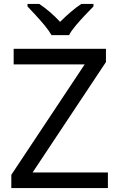

<svg xmlns="http://www.w3.org/2000/svg" viewBox="-20 -964 612 984"><path d="M533 0H38V-68L414 -634H50V-714H523V-646L147 -80H533ZM244 -784Q231 -807 209 -833.5Q187 -860 163 -886Q139 -912 121 -931V-944H181Q207 -927 235 -903Q263 -879 288 -852Q315 -879 343 -903Q371 -927 397 -944H459V-931Q440 -912 415.5 -886Q391 -860 368.5 -833.5Q346 -807 334 -784Z"/></svg>

Font: Noto Sans NKo
Style: Regular
Weight: 400
Designer: Monotype Design Team
Foundry: Monotype Imaging Inc.
Version: Version 2.003; ttfautohint (v1.8.4.7-5d5b)